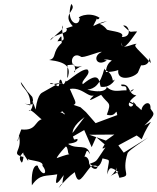

<svg xmlns="http://www.w3.org/2000/svg" viewBox="-20 -895 800 976"><path d="M310 -317C329 -276 322 -351 307 -312C324 -289 297 -338 280 -318C377 -390 381 -334 335 -443C413 -456 441 -365 484 -435C406 -364 438 -385 494 -413C531 -361 549 -380 523 -312C575 -296 569 -354 576 -310L466 -269L417 -325L389 -350L303 -379L229 -403L306 -319ZM508 -173C533 -175 476 -123 516 -146C460 -65 481 -80 428 -59C441 -47 432 -140 374 -77C430 -79 407 -163 438 -111C423 -170 374 -130 325 -164C376 -170 376 -182 373 -189C289 -173 246 -138 219 -118C320 -158 319 -167 327 -117C330 -103 357 -124 268 -91C272 -106 338 -182 358 -184C335 -225 356 -260 410 -300L323 -185L408 -234L446 -147L469 -198L545 -133L587 -159L687 -213C630 -229 678 -208 700 -187C743 -291 773 -287 714 -257C782 -321 758 -319 745 -343C748 -389 704 -371 699 -335C656 -378 613 -396 594 -391C631 -385 703 -330 657 -378C668 -333 591 -353 673 -410C627 -416 646 -471 596 -465C595 -442 636 -482 619 -414C673 -458 665 -438 642 -427C612 -453 561 -408 517 -459C523 -476 547 -408 424 -439C459 -444 489 -461 511 -548C510 -529 542 -545 554 -484C577 -509 550 -445 492 -454C483 -477 490 -541 401 -467C387 -484 449 -520 424 -542C386 -546 307 -460 316 -487C291 -431 299 -512 282 -484C281 -431 271 -471 234 -473C239 -457 290 -482 298 -469C285 -481 248 -453 194 -424C200 -424 172 -428 161 -338C134 -421 143 -360 157 -368C128 -355 65 -383 134 -359C137 -436 86 -448 86 -478C141 -398 106 -448 140 -407C157 -394 144 -322 126 -334C138 -347 195 -276 195 -290C154 -278 166 -229 88 -237C54 -148 75 -175 76 -207C97 -125 29 -115 99 -97C97 -162 106 -86 91 -68C53 -112 139 -123 78 -145C123 -77 128 -65 121 -91C115 -76 205 -82 196 -52C225 -18 202 10 173 -47C178 -57 136 -72 142 47C183 -12 212 2 271 -9C270 6 245 80 304 -5C290 59 307 25 287 47C260 90 300 23 360 -20C378 58 398 2 442 -49C499 -70 472 -7 437 -55C425 -85 478 1 501 -90C548 -77 533 -94 524 -8C537 -45 539 -50 582 -21C497 19 555 8 575 -44C561 16 570 -54 587 9C657 -4 593 -7 629 -118C646 -139 694 -168 733 -196L609 -119L580 -158L500 -187L434 -210L561 -211ZM356 -567C381 -507 321 -525 397 -560C322 -535 337 -641 391 -607C398 -596 491 -637 497 -631C446 -608 473 -553 523 -588C484 -594 541 -591 518 -594C582 -580 524 -603 518 -529C606 -529 625 -574 584 -553C561 -475 659 -497 681 -526L697 -563C760 -558 730 -643 747 -574C683 -646 652 -661 675 -672C654 -675 593 -634 597 -679C603 -632 631 -670 677 -735C633 -737 654 -720 606 -765C636 -772 655 -705 599 -707C617 -733 551 -735 524 -744C486 -792 463 -760 524 -788C449 -773 441 -737 471 -797C447 -831 475 -778 486 -805C428 -841 363 -803 385 -803C383 -749 311 -781 342 -875C375 -843 290 -825 350 -762C292 -743 330 -757 317 -737C318 -728 239 -713 236 -690C292 -747 305 -743 299 -766C285 -710 333 -688 272 -685C300 -730 290 -705 294 -677C241 -629 271 -600 230 -590C319 -580 339 -553 326 -506L322 -498L323 -564Z"/></svg>

Font: Hussar Lance
Style: Italic
Weight: 700
Foundry: Cannot Into Space Fonts, PlusOne Fonts
Version: Version 2.27